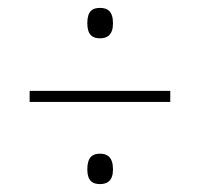

<svg xmlns="http://www.w3.org/2000/svg" viewBox="-20 -602 505 486"><path d="M233 -505C252 -505 266 -514 266 -543C266 -574 252 -582 233 -582C214 -582 201 -574 201 -543C201 -514 214 -505 233 -505ZM55 -344H411V-372H55ZM233 -136C252 -136 266 -145 266 -173C266 -204 252 -213 233 -213C214 -213 201 -204 201 -173C201 -145 214 -136 233 -136Z"/></svg>

Font: Noto Serif Georgian Condensed Thin
Style: Regular
Weight: 100
Width: 3
Designer: Monotype Design Team, Akaki Razmadze
Foundry: Google LLC
Version: Version 2.003